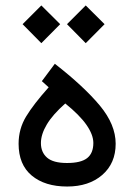

<svg xmlns="http://www.w3.org/2000/svg" viewBox="-20 -683 490 701"><path d="M180.2 -450.2Q286.6 -367.2 344.5 -297.6Q402.3 -228 402.3 -158.2Q402.3 -86.9 353.5 -44.4Q304.7 -2 225.1 -2Q144 -2 95.9 -42Q47.9 -82 47.9 -158.2Q47.9 -212.4 75.4 -257.8Q103 -303.2 157.7 -364.3L132.8 -386.7ZM218.3 -305.2Q172.4 -264.6 150.9 -228.5Q129.4 -192.4 129.4 -160.6Q129.4 -127 151.9 -107.4Q174.3 -87.9 224.6 -87.9Q275.4 -87.9 298.1 -105.7Q320.8 -123.5 320.8 -161.1Q320.8 -190.9 295.7 -227.1Q270.5 -263.2 218.3 -305.2ZM224.6 -594.7 293 -663.1 361.8 -594.7 293 -525.4ZM62.5 -594.7 130.9 -663.1 199.7 -594.7 130.9 -525.4Z"/></svg>

Font: Vazir
Style: Regular
Weight: 400
Designer: Saber Rastikerdar
Foundry: Saber Rastikerdar
Version: Version 30.0.0